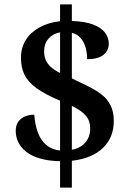

<svg xmlns="http://www.w3.org/2000/svg" viewBox="-20 -780 599 879"><path d="M255 -42Q202 -43 163 -54.5Q124 -66 99.5 -85.5Q75 -105 63.5 -129.5Q52 -154 52 -180Q52 -206 63.5 -222.5Q75 -239 94.5 -247Q114 -255 137 -255Q140 -209 153.5 -173Q167 -137 192 -116Q217 -95 255 -91V-319Q186 -348 147 -376.5Q108 -405 92 -438Q76 -471 76 -515Q76 -562 98.5 -597.5Q121 -633 161.5 -655Q202 -677 255 -683V-760H309V-684Q368 -682 405.5 -668Q443 -654 460.5 -631Q478 -608 478 -579Q478 -548 453 -528.5Q428 -509 379 -509Q379 -533 373 -558Q367 -583 351.5 -603Q336 -623 309 -630V-421Q344 -404 378.5 -387.5Q413 -371 441 -350.5Q469 -330 485 -300Q501 -270 501 -226Q501 -150 450.5 -102Q400 -54 309 -44V79H255ZM309 -94Q349 -102 371 -128Q393 -154 393 -192Q393 -227 373 -250.5Q353 -274 309 -295ZM255 -632Q222 -626 202 -603Q182 -580 182 -544Q182 -522 189.5 -505Q197 -488 212.5 -473.5Q228 -459 255 -446Z"/></svg>

Font: Noto Serif Armenian SemiBold
Style: Regular
Weight: 600
Version: Version 2.007